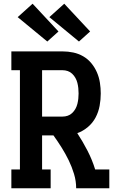

<svg xmlns="http://www.w3.org/2000/svg" viewBox="-20 -1011 640 1031"><path d="M41 0V-101H87V-634H41V-735H316Q345 -735 373.5 -729Q402 -723 427 -708.5Q452 -694 470.5 -671.5Q489 -649 500.5 -622.5Q512 -596 516.5 -567Q521 -538 521 -509Q521 -476 515 -443Q509 -410 493.5 -380.5Q478 -351 452 -329Q426 -307 395 -296Q425 -250 450 -201.5Q475 -153 491 -101H567V0H389Q389 -39 377.5 -77Q366 -115 349 -150Q332 -185 311 -218.5Q290 -252 267 -284H206V-101H252V0ZM206 -385H316Q330 -385 343.5 -389.5Q357 -394 367.5 -404Q378 -414 385 -426.5Q392 -439 395.5 -453Q399 -467 400.5 -481Q402 -495 402 -509Q402 -524 400.5 -538Q399 -552 395.5 -566Q392 -580 385 -592.5Q378 -605 367.5 -615Q357 -625 343.5 -629.5Q330 -634 316 -634H206ZM404 -788 245 -919 325 -991 464 -842ZM234 -788 75 -919 155 -991 294 -842Z"/></svg>

Font: Iosevka Curly Slab Extended
Style: Bold
Weight: 700
Width: 7
Monospace: yes
Designer: Belleve Invis
Foundry: Belleve Invis
Version: Version 11.1.0; ttfautohint (v1.8.3)